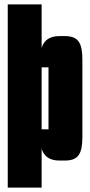

<svg xmlns="http://www.w3.org/2000/svg" viewBox="-20 -720 405 867"><path d="M168 127V-48C179 -14 203 5 249 5H273C334 5 352 -26 352 -102V-450C352 -526 334 -557 273 -557H249C203 -557 179 -538 168 -504V-700H15V127ZM199 -136H168V-416H199Z"/></svg>

Font: Queering Heavy
Style: Bold
Weight: 900
Designer: Adam Naccarato
Foundry: adamnac
Version: Version 2.000;hotconv 1.0.109;makeotfexe 2.5.65596